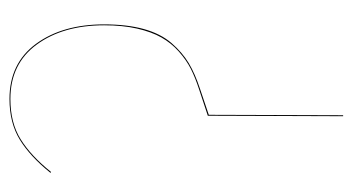

<svg xmlns="http://www.w3.org/2000/svg" viewBox="-186 -544 730 397"><g transform="rotate(-90 178.5 -345.0)"><path d="M137.2 0 138.2 -279.8 192.9 -297.9Q216.8 -305.7 235.1 -314.9Q253.4 -324.2 271 -339.8Q288.6 -355.5 300 -375.7Q311.5 -396 318.4 -426Q325.2 -456.1 325.2 -494.1Q325.2 -579.1 285.4 -633.5Q245.6 -688 172.9 -688Q123.5 -688 89.4 -666.7Q55.2 -645.5 22 -604L20 -605Q53.7 -647 88.6 -668.5Q123.5 -689.9 172.9 -689.9Q246.6 -689.9 286.9 -635Q327.1 -580.1 327.1 -494.1Q327.1 -446.8 317.4 -411.9Q307.6 -377 288.3 -354.7Q269 -332.5 247.1 -319.3Q225.1 -306.2 193.8 -295.9L140.1 -277.8L139.2 0Z"/></g></svg>

Font: Fira Sans Compressed Two
Style: Regular
Weight: 100
Width: 1
Designer: Carrois Corporate & Edenspiekermann AG
Foundry: Carrois Corporate GbR & Edenspiekermann AG
Version: Version 4.203;PS 004.203;hotconv 1.0.88;makeotf.lib2.5.64775